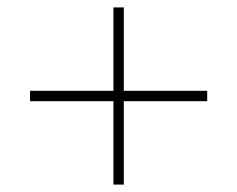

<svg xmlns="http://www.w3.org/2000/svg" viewBox="-20 -544 640 518"><path d="M61 -271V-299H286V-524H314V-299H539V-271H314V-46H286V-271Z"/></svg>

Font: Geist Mono Thin
Style: Regular
Weight: 100
Monospace: yes
Designer: Basement.studio, Andrés Briganti, Mateo Zaragoza
Foundry: Basement.studio, Vercel, Andrés Briganti, Guido Ferreyra, Mateo Zaragoza
Version: Version 1.500; ttfautohint (v1.8.4.7-5d5b)